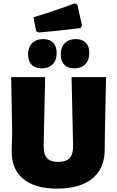

<svg xmlns="http://www.w3.org/2000/svg" viewBox="-20 -1103 693 1135"><path d="M421 -1083 437 -1076 465 -952 456 -937Q302 -918 210 -911L194 -918L178 -1001Q308 -1040 421 -1083ZM428 -872Q466 -872 487 -850.5Q508 -829 508 -790Q508 -748 484.5 -723.5Q461 -699 421 -699Q381 -699 360 -720.5Q339 -742 339 -782Q339 -823 363 -847.5Q387 -872 428 -872ZM235 -872Q273 -872 294 -850.5Q315 -829 315 -790Q315 -748 291.5 -723.5Q268 -699 228 -699Q188 -699 167 -720.5Q146 -742 146 -782Q146 -823 170 -847.5Q194 -872 235 -872ZM607 -647 600 -319 599 -216Q598 -106 525 -47Q452 12 316 12Q185 12 115.5 -47Q46 -106 49 -216L52 -319L46 -647H247L238 -243Q237 -192 257.5 -169Q278 -146 324 -146Q371 -146 392 -169Q413 -192 412 -243L403 -647Z"/></svg>

Font: Alegreya Sans Black
Style: Regular
Weight: 900
Designer: Juan Pablo del Peral
Foundry: Huerta Tipografica
Version: Version 2.007